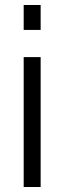

<svg xmlns="http://www.w3.org/2000/svg" viewBox="-20 -750 258 770"><path d="M143 0H75V-521H143ZM143 -630H75V-730H143Z"/></svg>

Font: Raleway
Style: Regular
Weight: 400
Designer: Matt McInerney, Pablo Impallari, Rodrigo Fuenzalida
Foundry: Matt McInerney, Pablo Impallari, Rodrigo Fuenzalida
Version: Version 1.000;PS 001.001;hotconv 1.0.56; ttfautohint (v1.5)